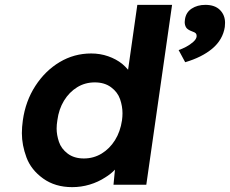

<svg xmlns="http://www.w3.org/2000/svg" viewBox="-20 -760 946 790"><path d="M277 10Q207 10 157.5 -25.5Q108 -61 89 -112Q70 -163 70 -212Q70 -237 74 -265Q85 -344 125.5 -406.5Q166 -469 225.5 -504.5Q285 -540 355 -540Q392 -540 425 -528.5Q458 -517 483 -497Q496 -486 507 -473L545 -740H688L582 0H447L453 -62Q436 -44 413 -30Q384 -11 349 -0.5Q314 10 277 10ZM325 -108Q365 -108 398 -128Q431 -148 453 -183Q475 -218 482 -265Q484 -280 484 -294Q484 -323 474 -352Q464 -381 437 -401Q410 -421 370 -421Q330 -421 297.5 -401Q265 -381 243.5 -346Q222 -311 216 -265Q213 -247 213 -231Q213 -205 222.5 -176.5Q232 -148 258.5 -128Q285 -108 325 -108ZM742 -504 715 -554Q730 -559 746 -567.5Q762 -576 775 -587.5Q788 -599 789 -610Q789 -612 789 -613Q789 -619 785.5 -623Q782 -627 770 -631Q751 -638 745.5 -647.5Q740 -657 740 -669Q740 -674 741 -680Q745 -709 768.5 -724.5Q792 -740 825 -740Q864 -740 885 -719Q906 -698 906 -666Q906 -658 905 -649Q901 -623 888 -600.5Q875 -578 853.5 -560Q832 -542 804 -528Q776 -514 742 -504Z"/></svg>

Font: Lexend SemBd
Style: Italic
Weight: 600
Italic angle: -8.13011°
Designer: Bonnie Shaver-Troup, Thomas Jockin
Foundry: Lexend
Version: Version 1.007